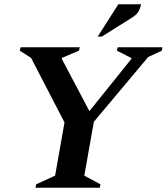

<svg xmlns="http://www.w3.org/2000/svg" viewBox="-20 -882 783 902"><path d="M147 0 150 -16 239 -57 283 -307 126 -610 73 -644 77 -660H355L351 -644L271 -610L270 -606L400 -360L597 -605L598 -609L529 -644L533 -660H743L740 -644L676 -614L421 -310L376 -57L452 -16L449 0ZM439 -710 536 -862H643Q640 -847 632.5 -831Q625 -815 600 -799L458 -710Z"/></svg>

Font: Spectral SC
Style: Bold Italic
Weight: 700
Italic angle: -10°
Designer: Jean-Baptiste Levee
Foundry: Production Type
Version: Version 2.001